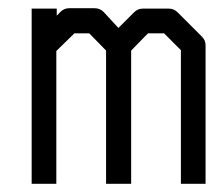

<svg xmlns="http://www.w3.org/2000/svg" viewBox="-20 -496 532 467"><path d="M299 -373V-49H238V-373L197 -415H161L117 -372V-49H57V-475H118V-458L127 -467Q136 -476 148 -476H210Q223 -476 232 -467L268 -428L306 -466Q315 -475 327 -475H391Q403 -475 412 -466L471 -407Q480 -398 480 -386V-49H420V-374L379 -415H340Z"/></svg>

Font: IBM 3270 Semi-Condensed
Style: Condensed
Weight: 400
Monospace: yes
Version: Version 2.3.1